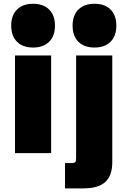

<svg xmlns="http://www.w3.org/2000/svg" viewBox="-20 -827 683 1037"><path d="M61 0V-527.3H256.3V0ZM158.7 -570.3Q103 -570.3 71.8 -601.6Q40.5 -632.8 40.5 -688.5Q40.5 -744.1 71.8 -775.4Q103 -806.6 158.7 -806.6Q214.4 -806.6 245.6 -775.4Q276.9 -744.1 276.9 -688.5Q276.9 -632.8 245.6 -601.6Q214.4 -570.3 158.7 -570.3ZM331.1 190.4V53.7H366.7Q382.3 53.7 386.7 48.3Q391.1 43 391.1 26.4V-527.3H586.4V50.3Q586.4 121.1 548.8 155.8Q511.2 190.4 430.7 190.4ZM490.2 -570.3Q434.6 -570.3 403.3 -601.6Q372.1 -632.8 372.1 -688.5Q372.1 -744.1 403.3 -775.4Q434.6 -806.6 490.2 -806.6Q545.9 -806.6 577.1 -775.4Q608.4 -744.1 608.4 -688.5Q608.4 -632.8 577.1 -601.6Q545.9 -570.3 490.2 -570.3Z"/></svg>

Font: Schibsted Grotesk Black
Style: Regular
Weight: 900
Designer: Bakken & Baeck AS, Henrik Kongsvoll
Foundry: Schibsted ASA
Version: Version 1.100;gftools[0.9.25]